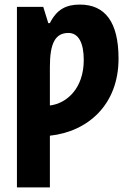

<svg xmlns="http://www.w3.org/2000/svg" viewBox="-20 -579 570 839"><path d="M54 240H198V14C364 -4 498 -121 498 -323C498 -483 439 -559 329 -559C269 -559 228 -538 198 -478H191L169 -549H54ZM198 -118V-287C198 -389 221 -435 279 -435C324 -435 346 -390 346 -317C346 -193 272 -127 198 -118Z"/></svg>

Font: Noto Sans Mono Condensed ExtraBold
Style: Regular
Weight: 800
Width: 3
Designer: Monotype Design Team
Foundry: Monotype Imaging Inc.
Version: Version 2.014